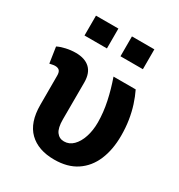

<svg xmlns="http://www.w3.org/2000/svg" viewBox="-181 -885 951 1018"><g transform="rotate(30 294.5 -376.0)"><path d="M299.3 10.3Q201.2 10.3 146.2 -43.2Q91.3 -96.7 91.3 -204.6V-383.3Q91.3 -405.3 82.5 -414.1Q73.7 -422.9 56.2 -422.9Q48.3 -422.9 39.6 -420.9Q30.8 -418.9 23.4 -417.5L8.8 -514.2Q27.3 -523.9 57.4 -530.8Q87.4 -537.6 117.2 -537.6Q172.9 -537.6 203.4 -509.3Q233.9 -481 233.9 -423.3L233.4 -197.3Q233.4 -145.5 250.2 -122.3Q267.1 -99.1 296.4 -99.1Q328.1 -99.1 351.8 -122.6Q375.5 -146 388.9 -186.3Q402.3 -226.6 402.3 -276.4Q401.9 -338.4 388.4 -401.4Q375 -464.4 352.5 -528.3H488.3Q504.9 -494.1 517.6 -454.8Q530.3 -415.5 537.4 -370.8Q544.4 -326.2 544.4 -276.4Q544.4 -191.4 517.1 -126.7Q489.7 -62 435.3 -25.9Q380.9 10.3 299.3 10.3ZM330.6 -640.1V-761.7H467.8V-640.1ZM110.4 -640.1V-761.7H247.6V-640.1Z"/></g></svg>

Font: Roboto Slab LO
Style: Bold
Weight: 700
Designer: Google
Version: Version 2.000